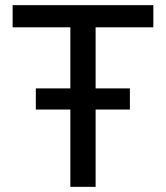

<svg xmlns="http://www.w3.org/2000/svg" viewBox="-20 -725 644 745"><path d="M253 0V-619H29V-705H575V-619H351V0ZM119 -300V-382H484V-300Z"/></svg>

Font: Nunito Sans 7pt SemiCondensed Medium
Style: Regular
Weight: 500
Width: 4
Designer: Vernon Adams
Foundry: Vernon Adams
Version: Version 3.101;gftools[0.9.27]